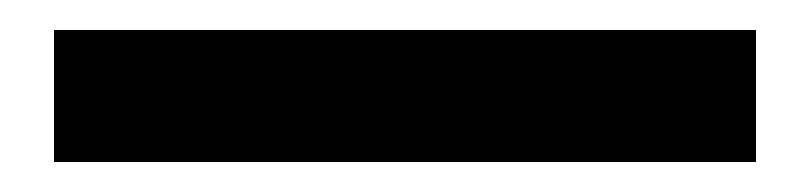

<svg xmlns="http://www.w3.org/2000/svg" viewBox="-20 -8 540 128"><path d="M484 12V100H16V12Z"/></svg>

Font: Kufam Medium
Style: Regular
Weight: 500
Designer: Wael Morcos, Artur Schmal
Foundry: Original Type
Version: Version 1.300; ttfautohint (v1.8.3)